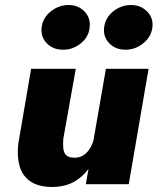

<svg xmlns="http://www.w3.org/2000/svg" viewBox="-20 -734 628 765"><path d="M322 0H493L572 -460H402ZM232 -180 282 -460H104L53 -162Q47 -112 58 -72.5Q69 -33 101.5 -11Q134 11 190 11Q249 10 288.5 -18Q328 -46 351.5 -91Q375 -136 384 -187L354 -180Q349 -160 338 -142Q327 -124 310 -114Q293 -104 271 -106Q250 -107 241.5 -118Q233 -129 232 -145.5Q231 -162 232 -180ZM395 -626Q390 -588 415 -562Q440 -536 479 -536Q517 -535 549.5 -560.5Q582 -586 587 -623Q592 -662 566.5 -688Q541 -714 502 -714Q463 -714 431.5 -689Q400 -664 395 -626ZM146 -626Q141 -588 166 -562Q191 -536 230 -536Q269 -535 301 -560.5Q333 -586 337 -623Q342 -662 317 -688Q292 -714 253 -714Q215 -714 183 -689Q151 -664 146 -626Z"/></svg>

Font: Jost ExtraBold
Style: Italic
Weight: 800
Italic angle: -5°
Version: Version 3.710